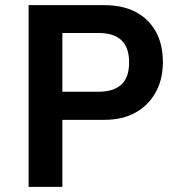

<svg xmlns="http://www.w3.org/2000/svg" viewBox="-20 -725 704 745"><path d="M91 0V-705H385Q456 -705 506.5 -678.5Q557 -652 584.5 -602.5Q612 -553 612 -484Q612 -417 584 -366.5Q556 -316 505.5 -288Q455 -260 385 -260H222V0ZM222 -369H362Q420 -369 450.5 -396.5Q481 -424 481 -483Q481 -541 451 -569Q421 -597 362 -597H222Z"/></svg>

Font: Nunito Sans 7pt SemiCondensed
Style: Bold
Weight: 700
Width: 4
Designer: Vernon Adams
Foundry: Vernon Adams
Version: Version 3.101;gftools[0.9.27]